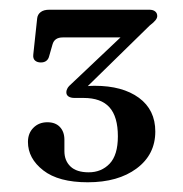

<svg xmlns="http://www.w3.org/2000/svg" viewBox="-20 -720 376 395"><path d="M150.5 -533 146 -541Q152 -542 159.5 -542.8Q167 -543.5 175 -543.5Q232 -543.5 265.8 -518.8Q299.5 -494 299.5 -449.5Q299.5 -402 261.2 -373.5Q223 -345 160.5 -345Q100.5 -345 69 -369.5Q37.5 -394 37.5 -428Q37.5 -446 48.8 -457.2Q60 -468.5 77.5 -468.5Q94 -468.5 103.2 -458.8Q112.5 -449 112.5 -432.5V-409Q112.5 -389.5 125 -377.5Q137.5 -365.5 162.5 -365.5Q188.5 -365.5 205.5 -383.2Q222.5 -401 222.5 -439.5Q222.5 -480 205.2 -499.2Q188 -518.5 152 -518.5H133.5Q125.5 -518.5 121 -521.5Q116.5 -524.5 116.5 -530Q116.5 -534.5 119 -538.8Q121.5 -543 128.5 -549L249 -663L251.5 -643H109Q92 -643 88 -628.5L81 -604Q79.5 -598 75.2 -594.8Q71 -591.5 64 -591.5Q56.5 -591.5 52 -595.5Q47.5 -599.5 48.5 -608L56.5 -682.5Q57.5 -690.5 63.8 -695.2Q70 -700 81.5 -700H287Q295 -700 299.2 -696.5Q303.5 -693 303.5 -687Q303.5 -683 300 -678.5Q296.5 -674 288 -667.5Z"/></svg>

Font: Fraunces 24pt
Style: Regular
Weight: 400
Version: Version 1.000;[b76b70a41]